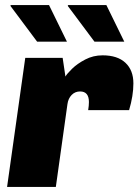

<svg xmlns="http://www.w3.org/2000/svg" viewBox="-20 -740 548 760"><path d="M508 -410Q508 -361 491 -304H329Q332 -322 332 -336Q332 -378 297 -378Q277 -378 263.5 -364Q250 -350 247 -328L201 0H8L80 -511H228L239 -437Q245 -448 265.5 -468Q286 -488 317.5 -504.5Q349 -521 386 -521Q445 -521 476.5 -491.5Q508 -462 508 -410ZM245 -575H127L21 -717L23 -720H174ZM472 -575H354L248 -717L250 -720H401Z"/></svg>

Font: Chivo Black Italic
Style: Regular
Weight: 900
Italic angle: -8.05°
Designer: Hector Gatti
Foundry: Omnibus-Type
Version: Version 1.007